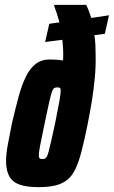

<svg xmlns="http://www.w3.org/2000/svg" viewBox="-20 -763 469 791"><path d="M139 8Q90 8 60.5 -2.5Q31 -13 18 -37Q5 -61 5 -100Q5 -128 12 -166Q19 -204 29 -254Q43 -314 56 -362.5Q69 -411 86 -446Q103 -481 127 -499.5Q151 -518 185 -518Q198 -518 212.5 -517Q227 -516 237 -514L240 -516Q241 -540 240 -560Q239 -580 237 -599L166 -590L183 -665L225 -671Q220 -690 214.5 -706.5Q209 -723 203 -739L204 -743H335Q341 -731 346 -718Q351 -705 356 -689L429 -700L412 -624L369 -618Q372 -598 373 -578Q374 -558 374 -537Q375 -488 370.5 -441Q366 -394 358.5 -347.5Q351 -301 341 -251Q328 -187 316.5 -142Q305 -97 291 -67.5Q277 -38 257 -22Q237 -6 208.5 1Q180 8 139 8ZM155 -108Q161 -108 165 -109.5Q169 -111 173 -118Q177 -125 181 -141Q185 -157 191.5 -184.5Q198 -212 207 -255Q219 -314 224.5 -345Q230 -376 230 -389Q230 -396 228.5 -398.5Q227 -401 224 -402Q221 -403 216 -403Q208 -403 203 -400Q198 -397 193.5 -383.5Q189 -370 182 -339.5Q175 -309 164 -255Q152 -197 146 -167Q140 -137 140 -124Q140 -116 142 -112.5Q144 -109 147 -108.5Q150 -108 155 -108Z"/></svg>

Font: Saira ExtraCondensed Black
Style: Italic
Weight: 900
Width: 2
Italic angle: -12°
Designer: Hector Gatti with collaboration of the Omnibus-Type team
Foundry: Omnibus-Type
Version: Version 1.101